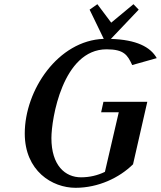

<svg xmlns="http://www.w3.org/2000/svg" viewBox="-20 -885 767 915"><path d="M473 -400 462 -350H546L480 -66C445 -49 407 -40 366 -40C291 -40 225 -96 225 -227C225 -317 278 -650 488 -650C572 -650 588 -622 610 -575L727 -608C696.9 -661.6 629.6 -695.8 508.5 -699.6L641 -839L616 -865L510 -777L444 -865L407 -839L474.5 -699.8C256.8 -692.4 98 -455.7 98 -249C98 -70 229 10 340 10C449 10 549 -38 614 -102L682 -400Z"/></svg>

Font: Pfennig
Style: BoldItalic
Weight: 700
Italic angle: -13°
Version: Version 20100423